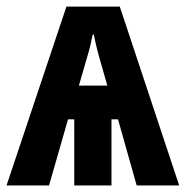

<svg xmlns="http://www.w3.org/2000/svg" viewBox="-20 -567 568 587"><path d="M346.2 -546.9 527.8 0H397.9L340.8 -202.1H320.8V0H207V-202.1H188L129.9 0H0L183.1 -546.9ZM267.1 -460.9H263.2Q259.8 -443.8 256.8 -430.7Q253.9 -417.5 250 -404.8L221.2 -305.2H308.1L279.8 -404.8Q276.4 -418.5 273.2 -431.4Q270 -444.3 267.1 -460.9Z"/></svg>

Font: Open Sans Condensed
Style: Bold
Weight: 700
Width: 3
Designer: Monotype Design Team
Foundry: Monotype Imaging Inc.
Version: Version 3.003; ttfautohint (v1.8.4)